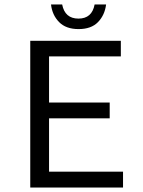

<svg xmlns="http://www.w3.org/2000/svg" viewBox="-20 -838 640 858"><path d="M331.1 -708Q274.9 -708 244.1 -739.3Q213.4 -770.5 208 -817.9H257.8Q270 -754.9 330.6 -754.9Q391.1 -754.9 402.8 -817.9H454.1Q448.2 -770.5 418 -739.3Q387.7 -708 331.1 -708ZM115.2 0V-655.8H520V-585.9H199.2V-379.9H470.2V-309.1H199.2V-70.8H529.8V0Z"/></svg>

Font: SourceCodePro-Regular
Style: Regular
Weight: 400
Monospace: yes
Designer: Paul D. Hunt
Foundry: Adobe Systems Incorporated
Version: Version 1.009;PS 1.000;hotconv 1.0.70;makeotf.lib2.5.5900